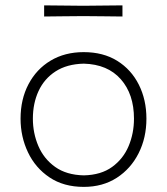

<svg xmlns="http://www.w3.org/2000/svg" viewBox="-20 -704 637 733"><path d="M300 9.5Q223 9.5 169 -26.8Q115 -63 86.8 -122.5Q58.5 -182 58.5 -251Q58.5 -325 88.8 -382.5Q119 -440 173.2 -472.5Q227.5 -505 299.5 -505Q374 -505 427.5 -471.8Q481 -438.5 510 -380.8Q539 -323 539 -251Q539 -178 509.2 -119Q479.5 -60 425.8 -25.2Q372 9.5 300 9.5ZM300 -34.5Q366 -36 408.2 -66.8Q450.5 -97.5 471 -146.2Q491.5 -195 491.5 -251Q491.5 -344.5 441.2 -401.5Q391 -458.5 300 -461Q235.5 -459.5 192.2 -431.5Q149 -403.5 127.2 -356.5Q105.5 -309.5 105.5 -251Q105.5 -195.5 126.5 -146.5Q147.5 -97.5 190.5 -66.8Q233.5 -36 300 -34.5ZM148.5 -641V-683.5Q182.5 -683 220 -682.8Q257.5 -682.5 298 -682Q338.5 -682.5 376 -682.8Q413.5 -683 447.5 -683.5V-641Q413.5 -641.5 376 -641.8Q338.5 -642 298 -642.5Q257.5 -642 220 -641.8Q182.5 -641.5 148.5 -641Z"/></svg>

Font: Commissioner Loud ExtraLight
Style: Regular
Weight: 200
Designer: Kostas Bartsokas
Foundry: Kostas Bartsokas
Version: Version 1.000; ttfautohint (v1.8.3)